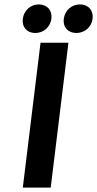

<svg xmlns="http://www.w3.org/2000/svg" viewBox="-20 -847 439 867"><path d="M209 0 289 -654H163L83 0ZM212 -762C217 -800 193 -827 155 -827C118 -827 88 -800 83 -762C78 -725 102 -698 139 -698C177 -698 207 -725 212 -762ZM398 -762C403 -800 379 -827 341 -827C303 -827 273 -800 268 -762C263 -725 287 -698 325 -698C363 -698 393 -725 398 -762Z"/></svg>

Font: Falling Sky
Style: MedObl
Weight: 500
Designer: Paul D. Hunt
Foundry: Adobe Systems Incorporated
Version: Version 1.02